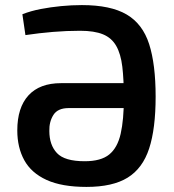

<svg xmlns="http://www.w3.org/2000/svg" viewBox="-20 -723 685 755"><path d="M320 12Q223 12 163 -15.5Q103 -43 75.5 -93Q48 -143 48 -210Q48 -300 92 -348Q136 -396 220 -396H549V-298H250Q207 -298 190 -271Q173 -244 174 -208Q174 -153 204 -121Q234 -89 313 -89Q377 -89 409.5 -115.5Q442 -142 454.5 -197Q467 -252 467 -337Q467 -410 461 -460.5Q455 -511 437 -542.5Q419 -574 385 -588Q351 -602 295 -602Q242 -602 188 -597.5Q134 -593 80 -585L68 -667Q101 -680 140 -687.5Q179 -695 220.5 -699Q262 -703 302 -703Q415 -703 478 -666Q541 -629 566.5 -549.5Q592 -470 592 -343Q592 -217 566.5 -139Q541 -61 482 -24.5Q423 12 320 12Z"/></svg>

Font: Exo 2 SemiBold
Style: Regular
Weight: 600
Designer: Natanael Gama
Foundry: Natanael Gama
Version: Version 2.010